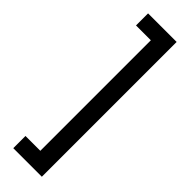

<svg xmlns="http://www.w3.org/2000/svg" viewBox="-323 -815 979 979"><g transform="rotate(45 166.5 -325.0)"><path d="M56 161V73H163V-724H56V-811H262V161Z"/></g></svg>

Font: Firefly Display Medium
Style: Regular
Weight: 500
Designer: Colophon Foundry, Jonny Pinhorn
Foundry: Colophon Foundry
Version: Version 1.200; ttfautohint (v1.8.3)